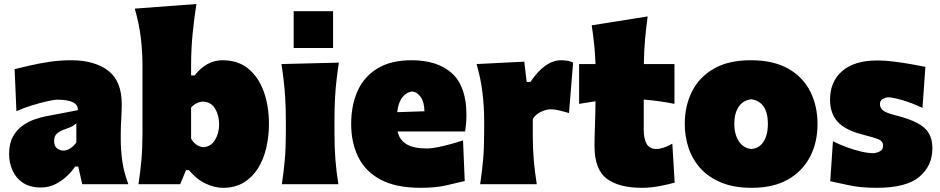

<svg xmlns="http://www.w3.org/2000/svg" viewBox="-20 -899 4589 937"><path d="M180.2 16.1Q127 16.1 92.5 -6.6Q58.1 -29.3 41.3 -66.7Q24.4 -104 24.4 -147.5Q24.4 -198.7 43.2 -232.4Q62 -266.1 90.6 -286.1Q119.1 -306.2 149.9 -316.7Q180.7 -327.1 204.1 -331.5L359.9 -361.3Q362.8 -412.6 258.3 -412.6Q245.1 -412.6 211.2 -405Q177.2 -397.5 136 -384.8Q94.7 -372.1 60.1 -356.4L51.3 -561.5Q81.1 -568.8 125 -579.1Q168.9 -589.4 221.2 -597.2Q273.4 -605 327.1 -605Q440.9 -605 507.6 -554.4Q574.2 -503.9 574.2 -390.1Q574.2 -360.4 571.8 -318.8Q569.3 -277.3 569.3 -248V-216.3Q569.3 -168 576.7 -113.8Q584 -59.6 606.4 0H381.3L361.8 -86.4H346.7Q330.1 -61.5 304.7 -37.8Q279.3 -14.2 247.6 1Q215.8 16.1 180.2 16.1ZM290 -164.1Q305.7 -164.1 323 -175Q340.3 -186 352.5 -204.1V-297.4Q344.7 -289.6 333 -283Q321.3 -276.4 293.9 -267.1Q275.9 -261.2 260 -249Q244.1 -236.8 244.1 -210.9Q244.1 -186 258.5 -175Q272.9 -164.1 290 -164.1Z M1068.4 17.6Q1026.9 17.6 983.2 -3.2Q939.5 -23.9 901.9 -68.8H887.7L859.4 0H655.8Q665 -61 670.2 -119.1Q675.3 -177.2 675.3 -250.5V-577.6Q675.3 -647.5 667 -716.1Q658.7 -784.7 637.7 -856.9L938.5 -879.4Q927.7 -811.5 920.2 -736.1Q912.6 -660.6 912.6 -577.6V-531.2H930.2Q987.8 -605 1066.4 -605Q1142.1 -605 1192.1 -563.5Q1242.2 -522 1267.3 -451.7Q1292.5 -381.3 1292.5 -293.9Q1292.5 -232.9 1279.3 -176.8Q1266.1 -120.6 1238.5 -76.9Q1210.9 -33.2 1168.7 -7.8Q1126.5 17.6 1068.4 17.6ZM972.2 -180.7Q1009.8 -183.1 1029.5 -216.3Q1049.3 -249.5 1049.3 -291.5Q1049.3 -336.4 1029.8 -368.7Q1010.3 -400.9 972.2 -403.3Q937.5 -401.9 912.6 -374V-222.7Q922.4 -205.1 937 -194.1Q951.7 -183.1 972.2 -180.7Z M1413.2 -844.2H1605.5V-664.8H1413.2ZM1355.5 0Q1364.7 -61 1369.9 -119.1Q1375 -177.2 1375 -250.5V-308.6Q1375 -371.1 1372.1 -418.5Q1369.1 -465.8 1364.5 -505.9Q1359.9 -545.9 1353.5 -586.4L1633.8 -593.3Q1627.4 -551.8 1622.6 -510.7Q1617.7 -469.7 1615 -421.4Q1612.3 -373 1612.3 -308.6V-250.5Q1612.3 -177.2 1616.9 -119.1Q1621.6 -61 1631.3 0Z M2033.2 17.6Q1912.6 17.6 1837.9 -22.2Q1763.2 -62 1728.5 -132.3Q1693.8 -202.6 1693.8 -293.9Q1693.8 -385.3 1725.3 -455.3Q1756.8 -525.4 1822.3 -565.2Q1887.7 -605 1988.3 -605Q2115.7 -605 2186 -541Q2256.3 -477.1 2256.3 -338.4Q2256.3 -313.5 2254.4 -294.7Q2252.4 -275.9 2250 -257.3H1920.4Q1929.2 -216.3 1963.9 -195.3Q1998.5 -174.3 2064.5 -174.3Q2083.5 -174.3 2113.8 -180.2Q2144 -186 2177.7 -195.3Q2211.4 -204.6 2239.7 -213.9L2248 -15.6Q2210 -6.3 2158 5.6Q2106 17.6 2033.2 17.6ZM2051.3 -356Q2050.8 -400.4 2033.2 -425.5Q2015.6 -450.7 1990.7 -452.6Q1964.4 -449.7 1944.1 -424.6Q1923.8 -399.4 1918.5 -351.6Z M2323.2 0Q2332.5 -61 2337.6 -119.1Q2342.8 -177.2 2342.8 -250.5V-308.6Q2342.8 -377 2334.7 -445.6Q2326.7 -514.2 2305.7 -586.4L2538.6 -598.1L2550.3 -499H2568.4Q2605.5 -553.7 2642.8 -579.3Q2680.2 -605 2717.8 -605Q2728.5 -605 2745.1 -603Q2761.7 -601.1 2776.9 -593.3L2756.8 -347.2Q2734.4 -354 2709.7 -359.9Q2685.1 -365.7 2669.9 -365.7Q2646 -365.7 2620.1 -353.5Q2594.2 -341.3 2580.1 -318.4V-236.8Q2580.1 -173.8 2585 -117.4Q2589.8 -61 2599.6 0Z M3113.3 17.6Q3000 17.6 2940.7 -27.3Q2881.3 -72.3 2881.3 -186Q2881.3 -228 2883.3 -278.6Q2885.3 -329.1 2886.2 -404.8L2806.2 -392.1V-586.4H2886.2Q2884.3 -638.2 2879.6 -683.1Q2875 -728 2867.7 -775.4L3140.6 -818.8Q3132.8 -759.8 3127.9 -705.3Q3123 -650.9 3122.1 -586.4H3271.5V-392.1Q3233.9 -399.9 3196 -405Q3158.2 -410.2 3121.6 -413.1V-266.6Q3121.6 -220.7 3136.2 -196.3Q3150.9 -171.9 3184.1 -171.9Q3199.7 -171.9 3220 -179Q3240.2 -186 3261.2 -197.8L3272.5 -7.8Q3246.6 0 3200.9 8.8Q3155.3 17.6 3113.3 17.6Z M3648.9 17.6Q3562.5 17.6 3500.5 -7.8Q3438.5 -33.2 3398.9 -76.9Q3359.4 -120.6 3340.6 -176.5Q3321.8 -232.4 3321.8 -293.9Q3321.8 -381.8 3356.9 -452.1Q3392.1 -522.5 3463.4 -563.7Q3534.7 -605 3643.6 -605Q3755.4 -605 3827.6 -563.5Q3899.9 -522 3934.8 -451.4Q3969.7 -380.9 3969.7 -293.9Q3969.7 -204.1 3933.1 -133.8Q3896.5 -63.5 3825.2 -22.9Q3753.9 17.6 3648.9 17.6ZM3647.5 -171.9Q3686 -175.3 3706.8 -208.5Q3727.5 -241.7 3727.5 -293.9Q3727.5 -401.4 3647.5 -414.6Q3606.9 -410.2 3585.2 -378.2Q3563.5 -346.2 3563.5 -293.9Q3563.5 -244.1 3585.7 -209.7Q3607.9 -175.3 3647.5 -171.9Z M4259.3 17.6Q4181.2 17.6 4124.8 5.4Q4068.4 -6.8 4031.7 -14.6L4044.9 -209.5Q4076.2 -193.8 4112.1 -180.7Q4147.9 -167.5 4182.4 -159.4Q4216.8 -151.4 4242.7 -151.4Q4261.7 -153.3 4275.6 -161.4Q4289.6 -169.4 4289.6 -189.5Q4289.6 -209.5 4267.8 -218.8Q4246.1 -228 4189.9 -242.2Q4104 -264.2 4067.4 -305.2Q4030.8 -346.2 4030.8 -412.6Q4030.8 -501.5 4090.6 -552.7Q4150.4 -604 4261.7 -604Q4300.8 -604 4345.7 -598.1Q4390.6 -592.3 4430.9 -585Q4471.2 -577.6 4496.1 -572.8L4481.9 -372.6Q4427.2 -397.9 4380.9 -411.1Q4334.5 -424.3 4312.5 -424.3Q4299.3 -422.4 4286.9 -415.3Q4274.4 -408.2 4274.4 -390.6Q4274.4 -372.6 4289.1 -360.4Q4303.7 -348.1 4348.1 -336.9Q4416.5 -319.8 4456.3 -298.8Q4496.1 -277.8 4513.2 -248.3Q4530.3 -218.8 4530.3 -175.3Q4530.3 -89.4 4466.3 -35.9Q4402.3 17.6 4259.3 17.6Z"/></svg>

Font: Pinar-DS3-FD Black
Style: Regular
Weight: 900
Designer: Amin Abedi
Version: Version 3.000